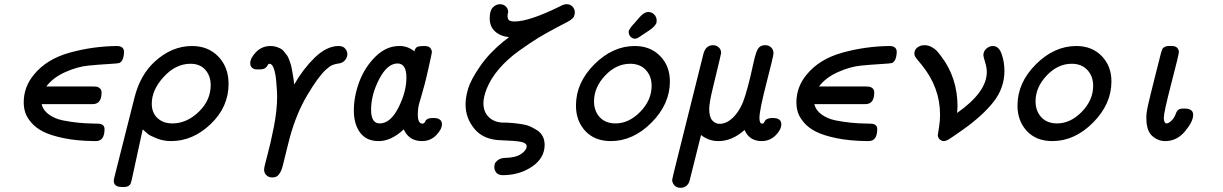

<svg xmlns="http://www.w3.org/2000/svg" viewBox="-20 -667 5814 913"><path d="M92.8 -180.2Q92.8 -254.4 142.1 -313Q202.1 -386.2 311 -416.5Q419.9 -446.8 535.2 -448.2Q570.3 -448.2 569.8 -418.9Q567.9 -376 546.9 -367.2Q541 -365.2 495.1 -362.5Q449.2 -359.9 399.2 -355Q349.1 -350.1 291 -324.5Q232.9 -298.8 200.2 -255.9H418Q432.1 -255.9 439.5 -254.9Q446.8 -253.9 454.8 -247.1Q462.9 -240.2 462.9 -227.1Q462.9 -171.9 420.9 -171.9H178.2Q185.1 -142.1 213.1 -122.1Q241.2 -102.1 279.1 -94.5Q316.9 -86.9 352.5 -83.5Q388.2 -80.1 419.7 -79.6Q451.2 -79.1 456.1 -78.1Q477.1 -73.2 477.1 -53.2Q477.1 3.9 436 3.9H428.2Q345.2 2.9 283.2 -10Q221.2 -22.9 185.5 -41Q149.9 -59.1 128.4 -84.5Q106.9 -109.9 99.9 -132.6Q92.8 -155.3 92.8 -180.2Z M521 192.9Q521 189.9 521.5 187.5Q522 185.1 522.9 181.6Q523.9 178.2 523.9 175.8L619.1 -201.2Q646 -310.1 715.8 -374Q796.9 -448.2 893.1 -448.2Q970.2 -448.2 1018.6 -397.7Q1066.9 -347.2 1066.9 -268.1Q1066.9 -158.2 981.9 -77.1Q897 3.9 793.9 3.9Q756.8 3.9 724.9 -9Q692.9 -22 683.8 -29.5Q674.8 -37.1 658.7 -51.8Q656.7 -43.9 652.8 -25.4Q648.9 -6.8 636.5 49.6Q624 106 606 189.9Q603 201.2 601.1 206.5Q599.1 211.9 591.1 217Q583 222.2 568.8 222.2H559.1Q521 221.7 521 192.9ZM701.7 -173.8Q701.7 -130.9 728.8 -105.5Q755.9 -80.1 799.8 -80.1Q867.7 -80.1 924.8 -135Q981.9 -189.9 981.9 -262.2Q981.9 -306.2 956.3 -335Q930.7 -363.8 885.7 -363.8Q815.9 -363.8 758.8 -301.8Q701.7 -239.7 701.7 -173.8Z M1169.9 -366.2Q1169.9 -391.1 1197.8 -419.7Q1225.6 -448.2 1266.6 -448.2Q1280.8 -448.2 1292.7 -444.6Q1304.7 -440.9 1314.2 -436Q1323.7 -431.2 1331.8 -420.7Q1339.8 -410.2 1345.2 -403.1Q1350.6 -396 1355.7 -381.1Q1360.8 -366.2 1363.3 -358.6Q1365.7 -351.1 1368.7 -333.5Q1371.6 -315.9 1372.8 -310.1Q1374 -304.2 1376.5 -286.1Q1378.9 -268.1 1378.9 -265.1Q1420.9 -338.4 1475.6 -392.1Q1533.7 -448.2 1589.8 -448.2Q1611.8 -448.2 1621.8 -435.5Q1631.8 -422.9 1631.8 -410.2Q1631.8 -395 1621.3 -381.6Q1610.8 -368.2 1591.8 -365.2Q1590.8 -365.2 1583.7 -364Q1576.7 -362.8 1573.2 -361.8Q1569.8 -360.8 1561.8 -357.9Q1553.7 -355 1545.7 -348.9Q1537.6 -342.8 1527.8 -334Q1491.7 -299.8 1441.2 -214.8Q1390.6 -129.9 1358.9 -16.1Q1352.1 9.8 1345 38.3Q1337.9 66.9 1333.7 84Q1329.6 101.1 1325.2 118.7Q1320.8 136.2 1316.4 145.5Q1312 154.8 1305.9 162.8Q1299.8 170.9 1292.2 173.8Q1284.7 176.8 1273.9 176.8Q1257.8 176.8 1246.8 166.3Q1235.8 155.8 1235.8 139.2Q1235.8 127.9 1251.2 72Q1266.6 16.1 1282.2 -63.5Q1297.9 -143.1 1297.9 -210Q1297.9 -218.8 1296.9 -235.8Q1295.9 -252.9 1293 -285.9Q1290 -318.8 1282 -341.3Q1273.9 -363.8 1261.7 -363.8Q1255.9 -363.8 1252.9 -356.9Q1250 -350.1 1241.5 -343.5Q1232.9 -336.9 1212.9 -336.9Q1193.8 -336.9 1190.9 -337.9Q1169.9 -345.2 1169.9 -366.2Z M1662.6 -142.1Q1662.6 -209 1688.7 -278.6Q1714.8 -348.1 1765.9 -398.2Q1816.9 -448.2 1877.9 -448.2H1880.9Q1918.9 -448.2 1950.7 -422.9Q1954.6 -439.9 1964.6 -444.1Q1974.6 -448.2 1995.6 -448.2H1998.5Q2018.6 -448.2 2026.1 -438.7Q2033.7 -429.2 2033.7 -418.9Q2033.7 -414.1 2017.6 -343Q2001.5 -272 1998.5 -263.2Q1991.7 -237.3 1984.1 -211.7Q1976.6 -186 1973.6 -176Q1970.7 -166 1968.8 -152.6Q1966.8 -139.2 1966.8 -122.1Q1966.8 -79.1 1988.8 -79.1Q1994.6 -79.1 1998 -83Q2001.5 -86.9 2003.7 -92.5Q2005.9 -98.1 2014.9 -102.1Q2023.9 -106 2040.5 -106Q2081.5 -106 2081.5 -76.2Q2081.5 -52.2 2054.2 -24.2Q2026.9 3.9 1986.8 3.9Q1924.8 3.9 1899.9 -51.8Q1839.8 4.4 1779.8 3.9Q1722.7 3.9 1692.6 -36.1Q1662.6 -76.2 1662.6 -142.1ZM1744.6 -145Q1744.6 -80.1 1785.6 -80.1Q1836.4 -80.1 1874.5 -155Q1912.6 -230 1912.6 -297.9Q1912.6 -364.7 1870.6 -365.2Q1821.8 -365.2 1783.2 -291Q1744.6 -216.8 1744.6 -145Z M2193.8 -169.9Q2193.8 -206.1 2206.8 -247.6Q2219.7 -289.1 2262.7 -351.6Q2305.7 -414.1 2374.5 -470.2L2400.4 -490.2Q2358.4 -495.1 2333.5 -518.1Q2308.6 -541 2308.6 -580.1Q2308.6 -616.2 2323.5 -631.6Q2338.4 -647 2357.4 -647Q2373.5 -647 2385 -636.5Q2396.5 -626 2396.5 -608.9Q2393.6 -601.1 2393.6 -590.8Q2393.6 -575.7 2401.1 -570.3Q2408.7 -564.9 2426.8 -564.9Q2496.6 -564.9 2641.6 -636.2Q2661.6 -647.5 2674.8 -647Q2691.9 -647 2702.6 -635.5Q2713.4 -624 2713.4 -607.9Q2713.4 -602.1 2711.9 -596.9Q2710.4 -591.8 2709 -587.9Q2707.5 -584 2702.6 -579.6Q2697.8 -575.2 2693.6 -572Q2689.5 -568.8 2680.4 -564Q2671.4 -559.1 2665.5 -556.2Q2659.7 -553.2 2646.2 -546.1Q2632.8 -539.1 2623.5 -534.2Q2572.8 -507.3 2536.6 -485.1Q2500.5 -462.9 2447 -424.6Q2393.6 -386.2 2354 -340.6Q2314.5 -294.9 2294.4 -245.1Q2278.3 -203.1 2278.8 -175.8Q2278.8 -135.7 2303.7 -110.8Q2328.6 -85.9 2369.6 -84H2389.6Q2410.6 -83 2424.1 -81.5Q2437.5 -80.1 2460.9 -76.7Q2484.4 -73.2 2501 -65.7Q2517.6 -58.1 2534.7 -47.1Q2551.8 -36.1 2560.8 -18.6Q2569.8 -1 2569.8 22Q2569.8 84 2511.2 124.5Q2452.6 165 2373.5 166Q2349.6 166 2340.1 154.1Q2330.6 142.1 2330.6 127.9Q2330.6 120.1 2333 112.1Q2335.4 104 2347.4 94.5Q2359.4 85 2379.4 84Q2432.6 83 2458.5 64.9Q2484.4 46.9 2484.4 28.8Q2484.4 12.7 2456.1 7.3Q2427.7 2 2363.8 0Q2279.8 -2 2236.8 -53.5Q2193.8 -105 2193.8 -169.9Z M2718.8 -165Q2718.8 -273.9 2806.2 -361.1Q2893.6 -448.2 2998.5 -448.2Q3072.8 -448.2 3119.1 -400.6Q3165.5 -353 3165.5 -279.8Q3165.5 -171.9 3078.1 -84Q2990.7 3.9 2884.3 3.9Q2808.1 3.9 2763.4 -43.9Q2718.8 -91.8 2718.8 -165ZM2804.7 -185.1Q2804.7 -139.2 2832 -109.6Q2859.4 -80.1 2906.7 -80.1Q2970.7 -80.1 3024.7 -135.5Q3078.6 -190.9 3078.6 -258.8Q3078.6 -304.7 3051 -334.2Q3023.4 -363.8 2976.6 -363.8Q2910.6 -363.8 2857.7 -307.9Q2804.7 -252 2804.7 -185.1ZM2969.7 -514.2Q2969.7 -516.1 2969.7 -518.1Q2969.7 -520 2970.2 -521.5Q2970.7 -522.9 2972.2 -524.9Q2973.6 -526.9 2974.6 -528.8Q2975.6 -530.8 2978 -534.4Q2980.5 -538.1 2982.4 -540.5Q2984.4 -543 2989 -548.1Q2993.7 -553.2 2997.1 -557.1Q3000.5 -561 3007.1 -568.6Q3013.7 -576.2 3019.5 -583Q3042.5 -609.9 3062.5 -609.9Q3079.6 -609.9 3091.1 -597.9Q3102.5 -585.9 3102.5 -569.8Q3102.5 -564 3101.6 -559.1Q3100.6 -554.2 3096.4 -549.1Q3092.3 -543.9 3089.4 -540.5Q3086.4 -537.1 3078.9 -531Q3071.3 -524.9 3065.9 -521.5Q3060.5 -518.1 3049.1 -510.5Q3037.6 -502.9 3030.3 -498Q3010.3 -482.9 2999.5 -482.9Q2987.3 -482.9 2978.5 -492.4Q2969.7 -502 2969.7 -514.2Z M3176.3 188Q3176.3 183.1 3205.6 66.9L3325.2 -412.1Q3336.4 -452.1 3370.6 -452.1Q3386.7 -452.1 3397.9 -441.7Q3409.2 -431.2 3409.2 -415Q3409.2 -411.1 3369.6 -248Q3352.5 -178.2 3352.5 -148.9Q3352.5 -109.9 3367.4 -94Q3382.3 -78.1 3401.4 -78.1Q3438.5 -78.1 3471.9 -114.5Q3505.4 -150.9 3523.4 -210.9Q3536.6 -253.9 3547.6 -300Q3558.6 -346.2 3563.5 -370.1Q3568.4 -394 3575.4 -415Q3582.5 -436 3592.5 -444.1Q3602.5 -452.1 3619.4 -452.1Q3636.2 -452.1 3647.2 -441.2Q3658.2 -430.2 3658.2 -413.1Q3658.2 -401.9 3624.8 -272.5Q3591.3 -143.1 3591.3 -106Q3591.3 -79.1 3604.5 -79.1Q3609.4 -79.1 3612.3 -83Q3615.2 -86.9 3617.9 -92.5Q3620.6 -98.1 3630.1 -102.1Q3639.6 -106 3654.3 -106Q3695.3 -106 3695.3 -76.2Q3695.3 -50.3 3668 -23.2Q3640.6 3.9 3601.6 3.9Q3543.5 3.9 3520.5 -48.8Q3460.4 4.4 3395.5 3.9Q3350.6 3.9 3313.5 -24.9Q3260.3 189.9 3258.3 195.8Q3247.1 225.6 3215.3 226.1Q3198.2 226.1 3187.3 214.6Q3176.3 203.1 3176.3 188Z M3767.1 -180.2Q3767.1 -254.4 3816.4 -313Q3876.5 -386.2 3985.4 -416.5Q4094.2 -446.8 4209.5 -448.2Q4244.6 -448.2 4244.1 -418.9Q4242.2 -376 4221.2 -367.2Q4215.3 -365.2 4169.4 -362.5Q4123.5 -359.9 4073.5 -355Q4023.4 -350.1 3965.3 -324.5Q3907.2 -298.8 3874.5 -255.9H4092.3Q4106.4 -255.9 4113.8 -254.9Q4121.1 -253.9 4129.2 -247.1Q4137.2 -240.2 4137.2 -227.1Q4137.2 -171.9 4095.2 -171.9H3852.5Q3859.4 -142.1 3887.5 -122.1Q3915.5 -102.1 3953.4 -94.5Q3991.2 -86.9 4026.9 -83.5Q4062.5 -80.1 4094 -79.6Q4125.5 -79.1 4130.4 -78.1Q4151.4 -73.2 4151.4 -53.2Q4151.4 3.9 4110.4 3.9H4102.5Q4019.5 2.9 3957.5 -10Q3895.5 -22.9 3859.9 -41Q3824.2 -59.1 3802.7 -84.5Q3781.2 -109.9 3774.2 -132.6Q3767.1 -155.3 3767.1 -180.2Z M4328.1 -413.1Q4328.1 -430.2 4342.3 -441.2Q4356.4 -452.1 4376 -452.1Q4394 -452.1 4409.7 -443.6Q4425.3 -435.1 4433.8 -426Q4442.4 -417 4455.1 -399.9Q4533.2 -297.9 4533.2 -160.2Q4533.2 -150.4 4531.2 -129.9Q4672.4 -229 4672.4 -324.2Q4672.4 -346.2 4664.3 -371.6Q4656.2 -397 4656.2 -404.8Q4656.2 -422.9 4670.2 -435.5Q4684.1 -448.2 4701.2 -448.2Q4730 -448.2 4743.2 -409.7Q4756.3 -371.1 4756.3 -330.1Q4756.3 -249 4704.8 -183.1Q4653.3 -117.2 4558.1 -49.8Q4503.9 -11.7 4491 -3.9Q4478 3.9 4468.3 3.9Q4457 3.9 4448.2 -4.6Q4439.5 -13.2 4439.5 -24.9Q4439.5 -28.8 4444.8 -59.3Q4450.2 -89.8 4450.2 -121.1Q4450.2 -251 4363.3 -357.9Q4358.4 -364.7 4350.3 -373.8Q4342.3 -382.8 4339.8 -386.5Q4337.4 -390.1 4333.7 -395Q4330.1 -399.9 4329.1 -404.1Q4328.1 -408.2 4328.1 -413.1Z M4818.4 -165Q4818.4 -273.9 4905.8 -361.1Q4993.2 -448.2 5098.1 -448.2Q5172.4 -448.2 5218.8 -400.6Q5265.1 -353 5265.1 -279.8Q5265.1 -171.9 5177.7 -84Q5090.3 3.9 4983.9 3.9Q4907.7 3.9 4863 -43.9Q4818.4 -91.8 4818.4 -165ZM4904.3 -185.1Q4904.3 -139.2 4931.6 -109.6Q4959 -80.1 5006.3 -80.1Q5070.3 -80.1 5124.3 -135.5Q5178.2 -190.9 5178.2 -258.8Q5178.2 -304.7 5150.6 -334.2Q5123 -363.8 5076.2 -363.8Q5010.3 -363.8 4957.3 -307.9Q4904.3 -252 4904.3 -185.1Z M5431.2 -105V-111.8Q5431.2 -130.9 5438 -162.4Q5444.8 -193.8 5479 -329.1Q5493.2 -383.3 5501 -416Q5502.9 -421.9 5503.4 -423.3Q5503.9 -424.8 5506.3 -431.4Q5508.8 -438 5512.5 -440.4Q5516.1 -442.9 5522 -445.6Q5527.8 -448.2 5536.1 -448.2H5552.2Q5570.3 -448.2 5578.1 -439.2Q5585.9 -430.2 5585.9 -419.9Q5585.9 -408.7 5550 -270.8Q5514.2 -132.8 5514.2 -107.9Q5514.2 -80.1 5527.8 -80.1Q5536.6 -80.1 5549.3 -92Q5562 -104 5567.9 -118.2Q5568.8 -120.1 5571 -126Q5573.2 -131.8 5574.2 -133.3Q5575.2 -134.8 5577.6 -138.9Q5580.1 -143.1 5582.5 -144.5Q5585 -146 5589.1 -147.9Q5593.3 -149.9 5598.6 -150.4Q5604 -150.9 5611.8 -150.9Q5653.8 -150.9 5653.8 -121.1Q5653.8 -88.9 5615 -42.5Q5576.2 3.9 5521 3.9Q5485.8 3.9 5458.5 -21Q5431.2 -45.9 5431.2 -105Z"/></svg>

Font: CMU Typewriter Text
Style: BoldItalic
Weight: 700
Italic angle: -14.04°
Version: Version 0.7.0